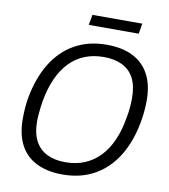

<svg xmlns="http://www.w3.org/2000/svg" viewBox="-92 -916 883 1006"><g transform="rotate(10 350.0 -413.5)"><path d="M308 12Q227 12 169.5 -16.5Q112 -45 82.5 -101Q53 -157 53 -240Q53 -268 55 -296Q57 -324 62 -353Q82 -461 129 -538Q176 -615 249.5 -656.5Q323 -698 420 -698Q502 -698 559 -669.5Q616 -641 646 -585Q676 -529 676 -447Q676 -420 673.5 -391.5Q671 -363 666 -334Q647 -226 599.5 -148.5Q552 -71 478.5 -29.5Q405 12 308 12ZM311 -54Q369 -54 415 -73.5Q461 -93 495.5 -129.5Q530 -166 553 -218Q576 -270 587 -335Q591 -354 593 -369.5Q595 -385 596 -398Q597 -411 597.5 -422.5Q598 -434 598 -445Q598 -510 576.5 -551Q555 -592 514 -612Q473 -632 416 -632Q359 -632 313 -613Q267 -594 232.5 -557.5Q198 -521 175 -469Q152 -417 140 -351Q137 -333 135 -317.5Q133 -302 132 -289Q131 -276 130 -264.5Q129 -253 129 -242Q129 -177 151 -135.5Q173 -94 214 -74Q255 -54 311 -54ZM308 -784 318 -839H583L574 -784Z"/></g></svg>

Font: Archivo SemiCondensed Light
Style: Italic
Weight: 300
Width: 4
Italic angle: -10°
Designer: Hector Gatti
Foundry: Omnibus-Type
Version: Version 2.001